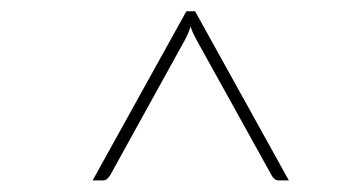

<svg xmlns="http://www.w3.org/2000/svg" viewBox="-20 -723 620 340"><path d="M491.5 -403.5H473.5Q469.5 -403.5 466.2 -406Q463 -408.5 461 -412.5L328.5 -651.5Q325 -658 322.2 -663.8Q319.5 -669.5 317.5 -676Q315.5 -669.5 313 -663.8Q310.5 -658 307 -651.5L175 -412.5Q173 -409.5 170 -406.5Q167 -403.5 162 -403.5H144L310 -703H325.5Z"/></svg>

Font: Lato Thin
Style: Italic
Weight: 200
Italic angle: -7°
Designer: Lukasz Dziedzic
Foundry: tyPoland Lukasz Dziedzic
Version: Version 2.007; 2014-02-27